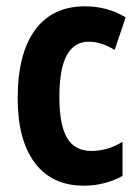

<svg xmlns="http://www.w3.org/2000/svg" viewBox="-20 -578 442 608"><path d="M245 10Q145 10 90.5 -62Q36 -134 36 -267Q36 -408 91 -483Q146 -558 249 -558Q320 -558 378 -523L343 -420Q300 -446 261 -446Q215 -446 191.5 -403Q168 -360 168 -271Q168 -182 192.5 -141Q217 -100 269 -100Q321 -100 368 -129V-21Q344 -7 312 1.5Q280 10 245 10Z"/></svg>

Font: Noto Sans ExtraCondensed
Style: Bold
Weight: 700
Width: 2
Designer: Monotype Design Team
Foundry: Monotype Imaging Inc.
Version: Version 2.013; ttfautohint (v1.8.4.7-5d5b)